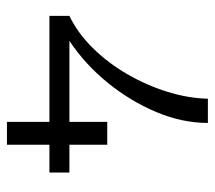

<svg xmlns="http://www.w3.org/2000/svg" viewBox="-52 -550 603 538"><g transform="rotate(90 249.0 -281.5)"><path d="M25 -119V-175Q73 -198 115 -240.5Q157 -283 188.5 -337.5Q220 -392 238 -450.5Q256 -509 257 -563H325Q325 -491 294.5 -418.5Q264 -346 212.5 -282.5Q161 -219 95 -175H464V-119ZM322 0V-281H386V0Z"/></g></svg>

Font: Darker Grotesque Light Medium
Style: Regular
Weight: 500
Version: Version 1.000;gftools[0.9.28]